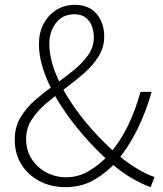

<svg xmlns="http://www.w3.org/2000/svg" viewBox="-20 -761 673 794"><path d="M250 13Q192 13 144.5 -11.5Q97 -36 69 -80Q41 -124 41 -184Q41 -235 64.5 -275Q88 -315 125.5 -347.5Q163 -380 204.5 -409.5Q246 -439 283 -469Q320 -499 344 -532.5Q368 -566 368 -607Q368 -631 360 -652.5Q352 -674 334.5 -688Q317 -702 288 -702Q239 -702 211.5 -666Q184 -630 184 -581Q184 -525 208 -463Q232 -401 273 -339Q314 -277 363.5 -222Q413 -167 463 -124Q505 -89 544.5 -65Q584 -41 619 -29L603 13Q566 0 523.5 -25Q481 -50 435 -90Q381 -137 328.5 -197Q276 -257 233.5 -322Q191 -387 166 -453.5Q141 -520 141 -579Q141 -626 160 -662Q179 -698 212.5 -719.5Q246 -741 290 -741Q348 -741 379.5 -703.5Q411 -666 411 -610Q411 -565 387.5 -527.5Q364 -490 327.5 -458Q291 -426 249.5 -395.5Q208 -365 171.5 -334Q135 -303 111.5 -267Q88 -231 88 -187Q88 -139 111 -103.5Q134 -68 171.5 -48Q209 -28 254 -28Q304 -28 348 -54Q392 -80 429 -120Q475 -172 507.5 -238Q540 -304 561 -381H607Q584 -299 548 -226Q512 -153 463 -94Q421 -47 369 -17Q317 13 250 13Z"/></svg>

Font: Noto Sans KR Thin ExtraLight
Style: Regular
Weight: 250
Version: Version 2.004-H2;hotconv 1.0.118;makeotfexe 2.5.65603